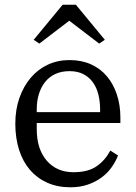

<svg xmlns="http://www.w3.org/2000/svg" viewBox="-20 -783 576 815"><path d="M279 12Q224 12 180.5 -7.5Q137 -27 107 -62Q77 -97 61 -147Q45 -197 45 -258Q45 -318 62.5 -367.5Q80 -417 110.5 -453Q141 -489 183 -508.5Q225 -528 275 -528Q326 -528 366 -510Q406 -492 433.5 -459.5Q461 -427 476 -382Q491 -337 491 -284V-261H136V-235Q136 -150 178.5 -101Q221 -52 292 -52Q354 -52 390.5 -77.5Q427 -103 448 -144L481 -123Q471 -97 453.5 -72.5Q436 -48 411 -29.5Q386 -11 353 0.5Q320 12 279 12ZM136 -307H405V-317Q405 -352 397.5 -382Q390 -412 374 -434Q358 -456 333.5 -468.5Q309 -481 275 -481Q241 -481 215 -469Q189 -457 171.5 -435Q154 -413 145 -383.5Q136 -354 136 -319ZM123 -614 246 -763H302L425 -614L401 -598L274 -695L147 -598Z"/></svg>

Font: IBM Plex Serif
Style: Regular
Weight: 400
Designer: Mike Abbink, Paul van der Laan, Pieter van Rosmalen
Foundry: Bold Monday
Version: Version 3.001